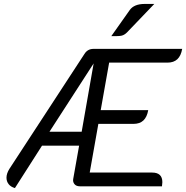

<svg xmlns="http://www.w3.org/2000/svg" viewBox="-20 -949 948 978"><path d="M410 -674Q426 -700 456 -700H908Q902 -665 883.5 -647.5Q865 -630 833 -630H536L493 -388H735Q729 -353 710.5 -335.5Q692 -318 660 -318H481L437 -70H755Q807 -70 807 -21Q807 -16 805 0H387Q368 0 359 -11.5Q350 -23 353 -38L383 -207H194L56 9Q35 3 24 -11Q13 -25 13 -44Q13 -65 28 -89ZM396 -278 457 -626 232 -278ZM641 -898Q663 -929 718 -929H766L627 -784Q614 -771 600 -767.5Q586 -764 547 -765Z"/></svg>

Font: K2D Light
Style: Italic
Weight: 300
Italic angle: -10°
Designer: Katatrad Aksorn Co.,Ltd.
Foundry: Cadson Demak Co.,Ltd.
Version: Version 1.000; ttfautohint (v1.6)